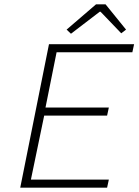

<svg xmlns="http://www.w3.org/2000/svg" viewBox="-20 -862 640 882"><path d="M73 0 205 -659H596L588 -622H240L189 -368H480L472 -331H183L122 -37H480L472 0ZM306 -707 286 -726 421 -842H465L559 -726L537 -709L442 -808H438Z"/></svg>

Font: TypoPRO Source Code Pro
Style: Italic
Weight: 300
Italic angle: -11°
Monospace: yes
Designer: Paul D. Hunt, Teo Tuominen
Foundry: Adobe Systems Incorporated
Version: Version 1.030;PS 1.0;hotconv 1.0.84;makeotf.lib2.5.63406